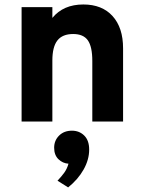

<svg xmlns="http://www.w3.org/2000/svg" viewBox="-20 -543 642 858"><path d="M76.5 0V-511H214V-463Q263 -523 352.5 -523Q436 -523 483 -471.2Q530 -419.5 530 -327V0H392.5V-270.5Q392.5 -334.5 372.5 -362.8Q352.5 -391 307 -391Q259 -391 236.5 -362.2Q214 -333.5 214 -272.5V0ZM284.5 294.5 237 264.5Q255.5 245 267.8 227.8Q280 210.5 286 188.5Q260.5 187 241.2 168.5Q222 150 222 117Q222 85 244 63Q266 41 301.5 41Q334.5 41 356.5 62.8Q378.5 84.5 378.5 125.5Q378.5 170.5 353.5 214.8Q328.5 259 284.5 294.5Z"/></svg>

Font: Overpass ExtraBold
Style: Regular
Weight: 800
Designer: Delve Withrington, Dave Bailey, Thomas Jockin
Foundry: Delve Fonts LLC
Version: Version 4.000; ttfautohint (v1.8.3)